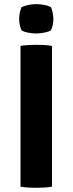

<svg xmlns="http://www.w3.org/2000/svg" viewBox="-20 -906 352 932"><path d="M79.5 -683Q97.5 -686.5 119.8 -687.5Q142 -688.5 156 -688.5Q171.5 -688.5 192.8 -687.5Q214 -686.5 232.5 -683V0Q214 3.5 192.8 4.5Q171.5 5.5 156 5.5Q142 5.5 119.8 4.5Q97.5 3.5 79.5 0ZM73 -814.5Q73 -844 84.5 -871Q97 -877.5 116.8 -881.8Q136.5 -886 156 -886Q175 -886 195.8 -881.8Q216.5 -877.5 227.5 -871Q233 -858 236 -842.8Q239 -827.5 239 -814.5Q239 -784.5 227.5 -758.5Q216.5 -752 195.8 -747.8Q175 -743.5 156 -743.5Q136.5 -743.5 116 -747.5Q95.5 -751.5 84.5 -758.5Q73 -784.5 73 -814.5Z"/></svg>

Font: Signika Negative
Style: Bold
Weight: 700
Designer: Anna Giedry
Foundry: Anna Giedry
Version: Version 2.001